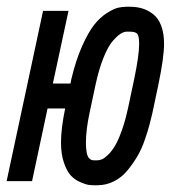

<svg xmlns="http://www.w3.org/2000/svg" viewBox="-42 -532 513 564"><path d="M210.4 -113.3Q210.4 -95.7 212.6 -84.2Q214.8 -72.8 219 -68.1Q223.1 -63.5 226.6 -62.3Q230 -61 234.9 -61H243.7Q250 -61 257.3 -64Q264.6 -66.9 275.1 -76.9Q285.6 -86.9 295.4 -103Q305.2 -119.1 315.7 -148.4Q326.2 -177.7 334.5 -216.3L352.1 -299.3Q366.7 -369.1 366.7 -402.8Q366.7 -426.8 361.1 -432.9Q355.5 -439 338.9 -439H330.1Q321.8 -439 311.5 -432.4Q301.3 -425.8 288.1 -410.2Q274.9 -394.5 261.7 -361.6Q248.5 -328.6 238.8 -283.7L221.2 -201.2Q210.4 -149.9 210.4 -113.3ZM52.2 0H-22.5L84.5 -500H159.2L113.3 -286.6H165L167.5 -299.3Q180.7 -355 199.2 -396.5Q217.8 -438 234.9 -459.5Q252 -481 272 -493.7Q292 -506.3 304.7 -509.3Q317.4 -512.2 330.1 -512.2H338.9Q358.9 -512.2 375.5 -507.3Q392.1 -502.4 407.5 -490.7Q422.9 -479 431.4 -456.8Q439.9 -434.6 439.9 -402.8Q439.9 -363.3 423.3 -283.7L405.8 -200.7Q401.9 -183.1 397.2 -165.8Q392.6 -148.4 383.5 -121.8Q374.5 -95.2 361.8 -73.5Q349.1 -51.8 332.5 -31.5Q315.9 -11.2 293 0.5Q270 12.2 243.7 12.2H234.9Q226.6 12.2 218 11Q209.5 9.8 193.6 2.9Q177.7 -3.9 166.3 -16.1Q154.8 -28.3 146 -53.5Q137.2 -78.6 137.2 -113.3Q137.2 -154.3 149.4 -213.4H97.7Z"/></svg>

Font: Anka/Coder Narrow
Style: Italic
Weight: 400
Width: 3
Italic angle: -12°
Monospace: yes
Version: Version 001.100